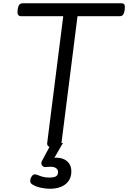

<svg xmlns="http://www.w3.org/2000/svg" viewBox="-20 -895 790 1184"><path d="M312 15Q268 15 271 -13L370 -795H112Q97 -795 91.5 -804Q86 -813 89 -835Q92 -858 99.5 -866.5Q107 -875 122 -875H727Q742 -875 747 -866.5Q752 -858 749 -835Q746 -813 739 -804Q732 -795 717 -795H458L359 -13Q357 1 345.5 8Q334 15 312 15ZM287 269Q262 269 231 262.5Q200 256 177 241Q167 234 166.5 222Q166 210 171 200Q178 186 187 182Q196 178 208 183Q220 188 239 194Q258 200 283 200Q312 200 325 192.5Q338 185 338 166Q338 148 321 139Q304 130 266 135Q255 136 250 133.5Q245 131 239 125Q235 118 235 111Q235 104 239 97L298 -13H368L300 105L271 89Q315 73 348.5 79Q382 85 401 106.5Q420 128 420 162Q420 196 403.5 220Q387 244 357.5 256.5Q328 269 287 269Z"/></svg>

Font: Playwrite GB S
Style: Italic
Weight: 400
Italic angle: -7°
Designer: Veronika Burian, José Scaglione
Foundry: TypeTogether
Version: Version 1.000